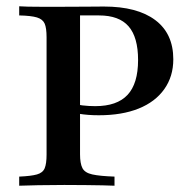

<svg xmlns="http://www.w3.org/2000/svg" viewBox="-20 -591 600 611"><path d="M41.1 0V-29Q79 -30.6 97.6 -35.9Q116.1 -41.1 122.2 -55.6Q128.2 -70.2 128.2 -98.4V-472.6Q128.2 -501.6 122.2 -515.7Q116.1 -529.8 97.6 -535.5Q79 -541.1 41.1 -541.9V-571Q51.6 -570.2 69.4 -569.8Q87.1 -569.4 112.5 -569.4Q137.9 -569.4 171.8 -569.4Q222.6 -569.4 257.7 -569.8Q292.7 -570.2 310.5 -570.2Q416.9 -570.2 474.2 -527Q531.5 -483.9 531.5 -402.4Q531.5 -347.6 502.8 -307.3Q474.2 -266.9 421.4 -245.6Q368.5 -224.2 294.4 -224.2Q277.4 -224.2 261.3 -225.4Q245.2 -226.6 231 -229Q216.9 -231.5 206.5 -233.9V-262.9Q222.6 -258.1 242.3 -255.6Q262.1 -253.2 283.1 -253.2Q352.4 -253.2 385.9 -289.1Q419.4 -325 419.4 -400Q419.4 -472.6 389.1 -507.3Q358.9 -541.9 295.2 -541.9H234.7V-100Q234.7 -71 242.3 -56Q250 -41.1 273.8 -35.9Q297.6 -30.6 344.4 -29V0Q329.8 -0.8 306.5 -1.2Q283.1 -1.6 252 -2Q221 -2.4 184.7 -2.4Q137.1 -2.4 101.2 -1.6Q65.3 -0.8 41.1 0Z"/></svg>

Font: Playfair SemiBold
Style: Regular
Weight: 600
Designer: Claus Eggers Sørensen
Foundry: Claus Eggers Sørensen
Version: Version 2.001;gftools[0.9.30]